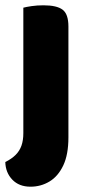

<svg xmlns="http://www.w3.org/2000/svg" viewBox="-27 -513 334 724"><path d="M-7 98Q17 86 32 71Q47 56 54 36Q61 16 61 -11V-232H231V5Q231 70 211.5 111Q192 152 159.5 171.5Q127 191 88 191Q45 191 19.5 164.5Q-6 138 -7 98ZM231 -175H61V-484Q72 -487 92.5 -490Q113 -493 137 -493Q187 -493 209 -476.5Q231 -460 231 -413Z"/></svg>

Font: Baloo Bhaijaan 2 ExtraBold
Style: Regular
Weight: 800
Designer: Sanskriti Dholi, Noopur Datye and Ek Type
Foundry: Ek Type
Version: Version 1.701